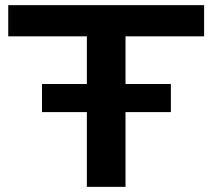

<svg xmlns="http://www.w3.org/2000/svg" viewBox="-20 -725 823 745"><path d="M317 0V-584H12V-705H772V-584H467V0ZM143 -290V-399H643V-290Z"/></svg>

Font: Nunito Sans 10pt Expanded
Style: Bold
Weight: 700
Width: 7
Designer: Vernon Adams
Foundry: Vernon Adams
Version: Version 3.101;gftools[0.9.27]